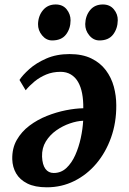

<svg xmlns="http://www.w3.org/2000/svg" viewBox="-20 -802 564 838"><path d="M65 -453Q78.5 -474 108 -500.5Q137.5 -527 182 -546.5Q226.5 -566 283.5 -566Q339.5 -566 378.5 -547Q417.5 -528 441.8 -495.8Q466 -463.5 476.8 -423.8Q487.5 -384 487.5 -342.5Q488 -267 464.8 -201.8Q441.5 -136.5 400.5 -88Q359.5 -39.5 304.2 -12Q249 15.5 184.5 15.5Q132.5 15.5 99.5 -1Q66.5 -17.5 50.5 -45Q34.5 -72.5 33.5 -107Q32.5 -155 53.2 -191.2Q74 -227.5 108.5 -253.5Q143 -279.5 184.5 -296Q226 -312.5 267.8 -320.8Q309.5 -329 343.5 -329.5Q344 -364.5 338.5 -393.8Q333 -423 320.8 -444.2Q308.5 -465.5 289.2 -477Q270 -488.5 244.5 -488.5Q210 -488.5 181.8 -476.8Q153.5 -465 131.2 -446.8Q109 -428.5 92 -408ZM214.5 -47Q246.5 -47 269.8 -68.8Q293 -90.5 308.5 -125.2Q324 -160 332.5 -199.5Q341 -239 343 -275Q316 -274 284.8 -263.2Q253.5 -252.5 225.5 -232.8Q197.5 -213 180 -184.5Q162.5 -156 163.5 -118.5Q165 -83 178.2 -65Q191.5 -47 214.5 -47ZM207.5 -625.5Q182 -625.5 163.8 -647.5Q145.5 -669.5 146 -697Q147 -733 167.8 -757.8Q188.5 -782.5 223 -782.5Q254 -782.5 271 -761.2Q288 -740 288 -713.5Q288 -677.5 268.2 -651.5Q248.5 -625.5 207.5 -625.5ZM414 -625.5Q388 -625.5 369.8 -647.5Q351.5 -669.5 352 -697Q353 -733 373.2 -757.8Q393.5 -782.5 429 -782.5Q459.5 -782.5 477 -761.2Q494.5 -740 494 -713.5Q493.5 -677.5 473.8 -651.5Q454 -625.5 414 -625.5Z"/></svg>

Font: Merriweather
Style: Bold Italic
Weight: 700
Italic angle: -7.8°
Version: Version 2.101